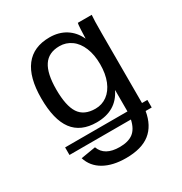

<svg xmlns="http://www.w3.org/2000/svg" viewBox="-173 -664 946 999"><g transform="rotate(-30 300.0 -165.0)"><path d="M49.8 0H424.3V-127.4H423.3Q376 -30.3 258.3 -30.3Q163.1 -30.3 116.5 -92.5Q69.8 -154.8 69.8 -282.7Q69.8 -408.2 119.1 -472.4Q168.5 -536.6 265.1 -536.6Q320.3 -536.6 361.3 -511Q402.3 -485.4 424.3 -438H425.3Q425.3 -452.6 427.2 -488.8Q429.2 -524.9 431.2 -528.3H514.6Q511.7 -502 511.7 -418.9V0H543.9V45.4H507.3Q493.7 126 442.6 166.5Q391.6 207 297.4 207Q218.8 207 166.3 177.5Q113.8 147.9 96.2 91.8L184.6 77.1Q207.5 140.6 297.9 140.6Q349.1 140.6 378.4 118.7Q407.7 96.7 418.9 45.4H49.8ZM424.3 -283.7Q424.3 -340.8 406.7 -383.5Q389.2 -426.3 357.7 -448.7Q326.2 -471.2 287.1 -471.2Q221.7 -471.2 191.2 -425.3Q160.6 -379.4 160.6 -283.7Q160.6 -185.5 190.2 -140.4Q219.7 -95.2 288.1 -95.2Q327.6 -95.2 358.6 -117.9Q389.6 -140.6 407 -183.3Q424.3 -226.1 424.3 -283.7Z"/></g></svg>

Font: Cousine
Style: Regular
Weight: 400
Monospace: yes
Designer: Steve Matteson
Foundry: Ascender Corporation
Version: Version 1.20